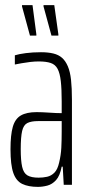

<svg xmlns="http://www.w3.org/2000/svg" viewBox="-20 -722 344 750"><path d="M128 8Q91 8 67 -3.5Q43 -15 32 -46.5Q21 -78 21 -139Q21 -195 30 -226.5Q39 -258 61.5 -271Q84 -284 123 -284Q133 -284 146 -283.5Q159 -283 172.5 -282Q186 -281 198.5 -280.5Q211 -280 221 -280V-326Q221 -374 217.5 -405Q214 -436 205 -453Q196 -470 178 -476Q160 -482 131 -482Q116 -482 98.5 -480Q81 -478 64.5 -475Q48 -472 38 -470V-506Q54 -511 81 -514.5Q108 -518 140 -518Q168 -518 188.5 -513Q209 -508 222.5 -496Q236 -484 245 -463Q254 -442 257.5 -410Q261 -378 261 -332V0H229L225 -71H221Q214 -35 199 -18.5Q184 -2 165 3Q146 8 128 8ZM131 -28Q148 -28 164 -31.5Q180 -35 192.5 -47.5Q205 -60 211 -87Q218 -116 219.5 -144.5Q221 -173 221 -209V-249H129Q102 -249 87 -241.5Q72 -234 66.5 -210.5Q61 -187 61 -139Q61 -95 66.5 -70.5Q72 -46 87 -37Q102 -28 131 -28ZM208 -583H181L150 -697V-702H192L208 -588ZM122 -583H97L66 -697V-702H107L122 -588Z"/></svg>

Font: Saira UltraCondensed ExtraLight
Style: Regular
Weight: 250
Width: 1
Designer: Hector Gatti with collaboration of the Omnibus-Type team
Foundry: Omnibus-Type
Version: Version 1.101